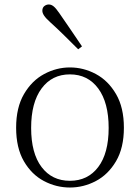

<svg xmlns="http://www.w3.org/2000/svg" viewBox="-20 -823 625 857"><path d="M292 14Q231 14 176 -15Q121 -44 86.5 -103.5Q52 -163 52 -253Q52 -343 87 -403Q122 -463 177 -492.5Q232 -522 292 -522Q353 -522 408 -492.5Q463 -463 498 -403Q533 -343 533 -253Q533 -163 498 -103.5Q463 -44 408 -15Q353 14 292 14ZM292 -16Q372 -16 418.5 -77.5Q465 -139 465 -252Q465 -365 418.5 -428Q372 -491 292 -491Q212 -491 165.5 -428Q119 -365 119 -252Q119 -139 165.5 -77.5Q212 -16 292 -16ZM346 -616 329 -603Q297 -635 265.5 -666Q234 -697 205 -723Q185 -741 177 -753Q169 -765 169 -775Q169 -789 178 -796Q187 -803 198 -803Q209 -803 219.5 -794.5Q230 -786 245 -764Q268 -730 294.5 -692Q321 -654 346 -616Z"/></svg>

Font: Noto Serif JP
Style: Regular
Weight: 200
Designer: Ryoko NISHIZUKA 西塚涼子 (kana & ideographs); Frank Grießhammer (Latin, Greek & Cyrillic); Wenlong ZHANG 张文龙 (bopomofo); San
Foundry: Adobe
Version: Version 2.001;hotconv 1.1.0;makeotfexe 2.6.0